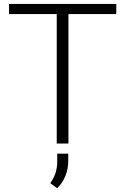

<svg xmlns="http://www.w3.org/2000/svg" viewBox="-20 -731 637 978"><path d="M25.9 -710.9V-659.2H269V0H328.6V-659.2H572.3V-710.9ZM271.5 51.8V91.3C271.5 134.8 259.8 167.5 236.3 202.1L271 227.5C307.6 193.8 327.6 141.6 327.6 90.3V51.8Z"/></svg>

Font: Vazirmatn ExtraLight
Style: Regular
Weight: 200
Designer: Saber Rastikerdar
Foundry: Saber Rastikerdar
Version: Version 33.003